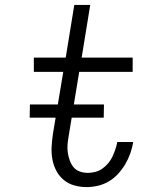

<svg xmlns="http://www.w3.org/2000/svg" viewBox="-20 -755 640 783"><path d="M333 8Q307 8 282.5 1Q258 -6 239.5 -21.5Q221 -37 209.5 -59Q198 -81 193.5 -106Q189 -131 190.5 -157Q192 -183 196 -210L238 -462H118V-520H248L283 -735H348L313 -520H521V-462H303L260 -200Q257 -183 255.5 -166Q254 -149 256.5 -132.5Q259 -116 264.5 -100.5Q270 -85 280 -73Q290 -61 305.5 -55.5Q321 -50 339 -50Q353 -50 368.5 -54Q384 -58 397 -67Q410 -76 421 -89Q432 -102 438.5 -116Q445 -130 450 -144.5Q455 -159 458 -174V-176H523V-174Q519 -151 511 -128.5Q503 -106 490.5 -85Q478 -64 461.5 -46Q445 -28 424 -15.5Q403 -3 379.5 2.5Q356 8 333 8ZM101 -275 102 -329H404L403 -275Z"/></svg>

Font: Iosevka Light Extended Oblique
Style: Regular
Weight: 300
Width: 7
Italic angle: -9°
Monospace: yes
Designer: Belleve Invis
Foundry: Belleve Invis
Version: Version 32.5.0; ttfautohint (v1.8.4)